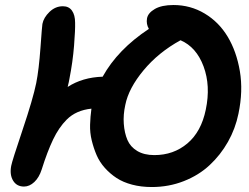

<svg xmlns="http://www.w3.org/2000/svg" viewBox="-20 -775 997 769"><path d="M587.9 -25.9Q545.4 -25.9 509.3 -35.4Q473.1 -44.9 447 -62Q420.9 -79.1 399.9 -102.5Q378.9 -126 366.9 -153.8Q355 -181.6 347.4 -212.6Q339.8 -243.7 340.8 -275.6Q341.8 -307.6 346.2 -339.8Q284.7 -333.5 247.1 -295.9Q215.8 -264.6 192.6 -216.1Q169.4 -167.5 147 -96.2Q136.7 -64 117.4 -45.9Q98.1 -27.8 76.2 -27.8Q46.9 -27.8 32.5 -51.5Q18.1 -75.2 24.9 -110.8Q28.3 -129.9 70.3 -254.6Q112.3 -379.4 125 -441.9Q135.7 -495.6 142.1 -584Q148.4 -672.4 149.9 -679.2Q154.8 -704.6 178.2 -727.3Q201.7 -750 231.9 -750Q255.9 -750 268.3 -732.4Q280.8 -714.8 280.8 -684.1Q281.7 -656.7 276.6 -592Q271.5 -527.3 257.8 -458Q257.8 -457.5 255.4 -445.6Q252.9 -433.6 251 -426.8Q310.5 -465.3 391.1 -467.8Q451.7 -577.1 576.2 -659.2Q564.9 -679.2 568.8 -701.2Q572.8 -723.1 600.1 -739Q627.4 -754.9 674.8 -754.9Q742.7 -754.9 799.6 -720.9Q856.4 -687 891.8 -628.2Q927.2 -569.3 940.7 -490Q954.1 -410.6 935.1 -319.8Q922.9 -259.8 893.1 -207Q863.3 -154.3 819.8 -113.8Q776.4 -73.2 716.3 -49.6Q656.2 -25.9 587.9 -25.9ZM481.9 -355Q473.1 -315.4 475.8 -279.1Q478.5 -242.7 490.2 -214.8Q502 -187 529.5 -170.4Q557.1 -153.8 598.1 -153.8Q675.3 -153.8 730.7 -200.7Q786.1 -247.6 804.2 -335.9Q824.2 -431.2 795.4 -508.8Q766.6 -586.4 703.1 -613.8Q614.7 -565.4 554.9 -493.4Q495.1 -421.4 481.9 -355Z"/></svg>

Font: Shantell Sans Bouncy
Style: Italic
Weight: 600
Italic angle: -11.31°
Designer: Stephen Nixon, Anya Danilova, Shantell Martin
Foundry: Arrow Type
Version: Version 1.006;[9816181b4]